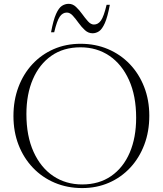

<svg xmlns="http://www.w3.org/2000/svg" viewBox="-20 -948 828 978"><path d="M390.5 -725Q466 -725 529.8 -698Q593.5 -671 640.8 -621.8Q688 -572.5 714.2 -505.5Q740.5 -438.5 740.5 -358.5Q740.5 -278 715 -210.8Q689.5 -143.5 643.5 -94Q597.5 -44.5 535 -17.2Q472.5 10 398.5 10Q323 10 259 -17Q195 -44 147.8 -93.5Q100.5 -143 74.5 -210Q48.5 -277 48.5 -357Q48.5 -437 73.8 -504.2Q99 -571.5 145 -621Q191 -670.5 253.5 -697.8Q316 -725 390.5 -725ZM398.5 -8.5Q484.5 -8.5 546.2 -51.2Q608 -94 640.8 -170.5Q673.5 -247 673.5 -348Q673.5 -460 637 -540.5Q600.5 -621 536.8 -664Q473 -707 390 -707Q303.5 -707 242 -664Q180.5 -621 147.5 -544.5Q114.5 -468 114.5 -367Q114.5 -255 151 -174.5Q187.5 -94 251.5 -51.2Q315.5 -8.5 398.5 -8.5ZM539.5 -923.5Q528 -861.5 514 -830.2Q500 -799 484.5 -788.8Q469 -778.5 451.5 -778.5Q430 -778.5 412.8 -794.2Q395.5 -810 380.5 -831Q365.5 -852 351 -868Q336.5 -884 320.5 -884Q299 -884 284.5 -863.2Q270 -842.5 256 -783.5H240Q251.5 -845.5 265.5 -876.8Q279.5 -908 295.5 -918.2Q311.5 -928.5 330 -928.5Q350.5 -928.5 367.2 -912.8Q384 -897 399 -876Q414 -855 428.5 -839Q443 -823 458.5 -823Q480 -823 494.5 -843.8Q509 -864.5 523 -923.5Z"/></svg>

Font: Newsreader 72pt Light
Style: Regular
Weight: 300
Designer: Hugues Gentile
Foundry: Production Type
Version: Version 1.003; ttfautohint (v1.8.3)